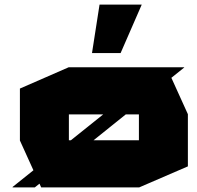

<svg xmlns="http://www.w3.org/2000/svg" viewBox="-20 -819 859 839"><path d="M35 0V-2L688 -525H785V-524L132 0ZM281 -319V-525H708L801 -320V-319ZM160 0 67 -205V-206H587V0ZM67 -206V-432L280 -525H281V-206ZM587 0V-319H801V-92L588 0ZM382 -587 415 -799H599V-798L507 -587Z"/></svg>

Font: Foldit ExtraBold
Style: Regular
Weight: 800
Version: Version 1.003